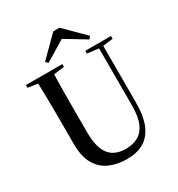

<svg xmlns="http://www.w3.org/2000/svg" viewBox="-202 -990 1056 1138"><g transform="rotate(-30 325.5 -421.5)"><path d="M336 16Q270 16 217.5 -7Q165 -30 135 -82Q105 -134 105 -221V-356Q105 -408 104.5 -464Q104 -520 103 -572Q102 -624 100 -664H212Q210 -624 209 -572Q208 -520 208 -464Q208 -408 208 -356V-240Q208 -167 226 -123Q244 -79 278 -59.5Q312 -40 357 -40Q406 -40 442 -59Q478 -78 498 -123Q518 -168 518 -246V-664H547V-250Q547 -153 521 -94.5Q495 -36 448 -10Q401 16 336 16ZM34 -645V-664H283V-645L181 -632H132ZM440 -645V-664H616V-645L539 -635H525ZM376 -859 509 -727 495 -710 337 -806H373L215 -710L201 -727L334 -859Z"/></g></svg>

Font: Source Serif 4 60pt SemiBold
Style: Regular
Weight: 600
Version: Version 4.004;hotconv 1.0.116;makeotfexe 2.5.65601